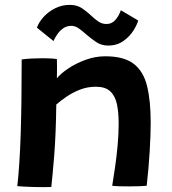

<svg xmlns="http://www.w3.org/2000/svg" viewBox="-20 -761 705 788"><path d="M190.5 6.5Q177 7 158 7Q139 7 119 6.5Q102.5 6 81.2 5Q60 4 51 3Q60.5 -80.5 64.8 -206Q69 -331.5 69 -517Q86 -519.5 108.8 -520.8Q131.5 -522 155 -522Q171 -522 186.5 -521.2Q202 -520.5 213.5 -518.5Q214 -511.5 214 -485.2Q214 -459 213.5 -439.5Q228.5 -458.5 259.5 -479.5Q290.5 -500.5 330.5 -515.2Q370.5 -530 412 -530Q488 -530 528.2 -499.5Q568.5 -469 583.5 -408.2Q598.5 -347.5 598.5 -257.5Q598.5 -208 594.2 -137.8Q590 -67.5 582 1.5Q572.5 2.5 553.5 3.2Q534.5 4 513 4Q491 4 470.8 3.5Q450.5 3 440.5 1.5Q446 -31 452.2 -74.5Q458.5 -118 462.8 -165Q467 -212 467 -255Q467 -300 459.8 -333.8Q452.5 -367.5 432.5 -386.2Q412.5 -405 373.5 -405Q338.5 -405 307.5 -392.8Q276.5 -380.5 252 -363.5Q227.5 -346.5 211 -332Q209.5 -210.5 202.5 -123.2Q195.5 -36 190.5 6.5ZM131.5 -647.5Q139.5 -670 159 -691.5Q178.5 -713 206.2 -727Q234 -741 266 -741Q295.5 -741 315.8 -727.5Q336 -714 353 -698Q367.5 -684 382.8 -673.2Q398 -662.5 417.5 -662.5Q439.5 -662.5 454.2 -680Q469 -697.5 476 -719L547 -677Q543.5 -661.5 528.5 -637Q513.5 -612.5 487 -593.2Q460.5 -574 423.5 -574Q395.5 -574 373.5 -589.2Q351.5 -604.5 332.5 -621Q317.5 -634.5 302.8 -644.8Q288 -655 273 -655Q253 -655 238.5 -644.2Q224 -633.5 214.2 -618.8Q204.5 -604 199.5 -592.5Z"/></svg>

Font: Grandstander SemiBold
Style: Regular
Weight: 600
Designer: Tyler Finck
Foundry: Etcetera Type Co
Version: Version 1.200; ttfautohint (v1.8.3)